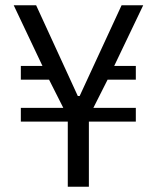

<svg xmlns="http://www.w3.org/2000/svg" viewBox="-20 -708 596 728"><path d="M237 0V-247H59V-299H220L166 -406H59V-458H141L32 -688H117L275 -344H282L441 -688H523L413 -458H495V-406H388L334 -299H495V-247H317V0Z"/></svg>

Font: Assailand
Style: Regular
Weight: 400
Designer: Hector Gatti with collaboration of the Omnibus-Type team
Foundry: Omnibus-Type
Version: Version 0.072;October 19, 2019;FontCreator 12.0.0.2547 64-bi